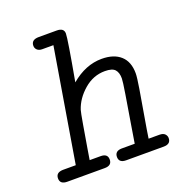

<svg xmlns="http://www.w3.org/2000/svg" viewBox="-114 -708 754 805"><g transform="rotate(-20 262.5 -305.5)"><path d="M50 -53H108L192 -558H142Q128 -558 120 -565.5Q112 -573 112 -584Q112 -611 146 -611H226Q258 -611 258 -586Q258 -562 225 -380Q290 -435 362 -435Q416 -435 446 -408Q476 -381 476 -329Q476 -312 468 -263Q460 -214 448.5 -148Q437 -82 433 -53H481Q498 -53 505.5 -45Q513 -37 513 -27Q513 0 481 0H314Q282 0 282 -26Q282 -52 312 -53H371Q374 -73 385 -139Q396 -205 405 -260.5Q414 -316 414 -329Q414 -355 402 -368.5Q390 -382 357 -382Q305 -382 263.5 -346Q222 -310 207 -264Q204 -255 195 -202.5Q186 -150 178 -102Q170 -54 170 -53H219Q250 -53 250 -27Q250 0 218 0H51Q19 0 19 -26Q19 -52 50 -53Z"/></g></svg>

Font: CMU Typewriter Text
Style: LightOblique
Weight: 200
Italic angle: -9.46001°
Version: Version 0.7.0